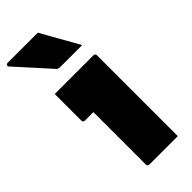

<svg xmlns="http://www.w3.org/2000/svg" viewBox="-293 -853 899 899"><g transform="rotate(-45 157.0 -403.0)"><path d="M95 -11Q95 -40 95 -75Q95 -110 95 -147.5Q95 -185 95 -222.5Q95 -260 95 -294.5Q95 -329 95 -359H83Q78 -359 72.5 -359Q67 -359 61 -359Q55 -359 49.5 -359Q44 -359 38 -359Q34 -359 30.5 -362Q27 -365 27 -370Q27 -414 27 -458.5Q27 -503 27 -547Q51 -547 77.5 -547Q104 -547 131 -547Q158 -547 184.5 -547Q211 -547 236 -547Q261 -547 284 -547Q287 -547 289.5 -545.5Q292 -544 293.5 -541.5Q295 -539 295 -535Q295 -483 295 -426.5Q295 -370 295 -313.5Q295 -257 295 -201Q295 -145 295 -92Q295 -77 295 -61.5Q295 -46 295 -31Q295 -16 295 0Q247 0 200.5 0Q154 0 106 0Q102 0 98.5 -3.5Q95 -7 95 -11ZM174 -806Q192 -774 209.5 -742.5Q227 -711 245 -680Q263 -649 280 -618Q247 -618 208.5 -618Q170 -618 134 -618Q127 -618 122 -620Q117 -622 115 -625Q86 -658 61.5 -684.5Q37 -711 14.5 -736.5Q-8 -762 -34 -790Q-38 -795 -35.5 -800.5Q-33 -806 -27 -806Q7 -806 39.5 -806Q72 -806 105.5 -806Q139 -806 174 -806Z"/></g></svg>

Font: Recursive Black
Style: Regular
Weight: 900
Version: Version 1.085